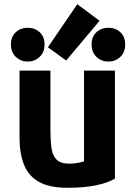

<svg xmlns="http://www.w3.org/2000/svg" viewBox="-20 -875 656 914"><path d="M527 -25V-539H380V-107Q369 -103 350.5 -99.5Q332 -96 309 -96Q267 -96 248 -116.5Q229 -137 224.5 -174Q220 -211 220 -262V-539H73V-219Q73 -145 94 -91.5Q115 -38 165 -9.5Q215 19 302 19Q380 19 438 7Q496 -5 527 -25ZM208 -650 295 -587 454 -776 348 -855ZM192 -663Q192 -701 168.5 -722Q145 -743 112 -743Q79 -743 55.5 -722Q32 -701 32 -663Q32 -626 55.5 -604Q79 -582 112 -582Q145 -582 168.5 -604Q192 -626 192 -663ZM576 -663Q576 -701 552.5 -722Q529 -743 496 -743Q463 -743 439.5 -722Q416 -701 416 -663Q416 -626 439.5 -604Q463 -582 496 -582Q529 -582 552.5 -604Q576 -626 576 -663Z"/></svg>

Font: Repo Bold
Style: Bold
Weight: 700
Designer: Stefan Peev
Foundry: Context Ltd
Version: Version 1.502